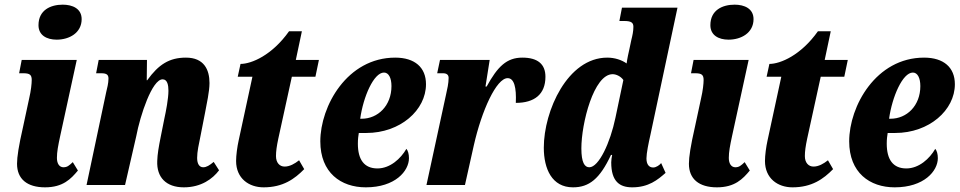

<svg xmlns="http://www.w3.org/2000/svg" viewBox="-20 -793 4113 823"><path d="M223 -623C277 -623 330 -652 330 -711C330 -756 291 -773 249 -773C197 -773 145 -750 145 -685C145 -642 180 -623 223 -623ZM173 10C250 10 284 -26 314 -62L292 -98C276 -83 268 -76 252 -76C235 -76 224 -91 224 -116C224 -142 229 -168 238 -210L309 -536H73L62 -479H80C108 -479 116 -472 116 -450C116 -435 113 -405 105 -371L79 -250C60 -167 53 -120 53 -91C53 -26 96 10 173 10Z M768 10C843 10 892 -27 919 -63L896 -99C878 -84 865 -76 851 -76C835 -76 825 -90 825 -116C825 -143 832 -174 840 -213L859 -310C866 -348 878 -401 878 -437C878 -495 854 -546 777 -546C706 -546 660 -517 611 -449H609L610 -536H403L392 -479H414C438 -479 445 -472 445 -456C445 -436 439 -414 435 -397L351 0H516L564 -209C581 -299 632 -453 677 -453C698 -453 702 -427 702 -404C702 -370 691 -314 685 -287L669 -207C660 -162 655 -133 654 -103C651 -33 692 10 768 10Z M1110 10C1193 10 1243 -26 1284 -68L1262 -106C1243 -91 1222 -79 1200 -79C1179 -79 1163 -95 1163 -124C1163 -144 1166 -166 1173 -199L1231 -464H1332L1347 -536H1248L1274 -659H1219C1146 -556 1058 -519 1011 -519L999 -464H1062L1003 -191C997 -164 992 -127 992 -103C992 -28 1047 10 1110 10Z M1548 10C1674 10 1733 -60 1733 -115C1733 -132 1729 -147 1722 -155C1698 -113 1652 -71 1598 -71C1541 -71 1514 -109 1514 -177C1514 -197 1516 -211 1518 -223H1550C1696 -223 1806 -321 1806 -432C1806 -504 1758 -546 1674 -546C1468 -546 1353 -338 1353 -187C1353 -53 1441 10 1548 10ZM1530 -284H1524C1537 -378 1582 -482 1626 -482C1646 -482 1658 -459 1658 -424C1658 -340 1600 -284 1530 -284Z M1892 -388 1808 0H1973L2011 -170C2045 -320 2108 -458 2156 -458C2184 -458 2194 -418 2191 -352C2270 -352 2318 -388 2318 -464C2318 -518 2285 -546 2219 -546C2152 -546 2113 -508 2066 -422H2061L2079 -536H1866L1854 -479H1879C1895 -479 1903 -472 1903 -459C1903 -436 1897 -410 1892 -388Z M2436 10C2505 10 2551 -26 2599 -129H2604C2602 -120 2600 -106 2600 -97C2600 -15 2636 10 2690 10C2760 10 2799 -22 2833 -52L2814 -94C2808 -86 2793 -75 2780 -75C2763 -75 2751 -87 2751 -114C2751 -136 2760 -180 2768 -215L2884 -760H2646L2635 -703H2656C2687 -703 2695 -695 2695 -678C2695 -659 2691 -641 2686 -621L2678 -583C2675 -571 2668 -538 2666 -521C2645 -536 2615 -546 2583 -546C2413 -546 2311 -318 2311 -160C2311 -69 2346 10 2436 10ZM2506 -76C2486 -76 2472 -96 2472 -157C2472 -264 2525 -475 2606 -475C2621 -475 2641 -466 2652 -450L2618 -288C2596 -182 2547 -76 2506 -76Z M3103 -623C3157 -623 3210 -652 3210 -711C3210 -756 3171 -773 3129 -773C3077 -773 3025 -750 3025 -685C3025 -642 3060 -623 3103 -623ZM3053 10C3130 10 3164 -26 3194 -62L3172 -98C3156 -83 3148 -76 3132 -76C3115 -76 3104 -91 3104 -116C3104 -142 3109 -168 3118 -210L3189 -536H2953L2942 -479H2960C2988 -479 2996 -472 2996 -450C2996 -435 2993 -405 2985 -371L2959 -250C2940 -167 2933 -120 2933 -91C2933 -26 2976 10 3053 10Z M3377 10C3460 10 3510 -26 3551 -68L3529 -106C3510 -91 3489 -79 3467 -79C3446 -79 3430 -95 3430 -124C3430 -144 3433 -166 3440 -199L3498 -464H3599L3614 -536H3515L3541 -659H3486C3413 -556 3325 -519 3278 -519L3266 -464H3329L3270 -191C3264 -164 3259 -127 3259 -103C3259 -28 3314 10 3377 10Z M3815 10C3941 10 4000 -60 4000 -115C4000 -132 3996 -147 3989 -155C3965 -113 3919 -71 3865 -71C3808 -71 3781 -109 3781 -177C3781 -197 3783 -211 3785 -223H3817C3963 -223 4073 -321 4073 -432C4073 -504 4025 -546 3941 -546C3735 -546 3620 -338 3620 -187C3620 -53 3708 10 3815 10ZM3797 -284H3791C3804 -378 3849 -482 3893 -482C3913 -482 3925 -459 3925 -424C3925 -340 3867 -284 3797 -284Z"/></svg>

Font: Noto Serif ExtraCondensed Black
Style: Italic
Weight: 900
Width: 2
Italic angle: -12°
Designer: Monotype Design Team
Foundry: Monotype Imaging Inc.
Version: Version 2.014